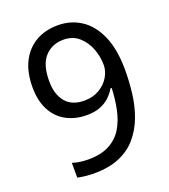

<svg xmlns="http://www.w3.org/2000/svg" viewBox="-135 -822 820 929"><g transform="rotate(-20 275.5 -357.0)"><path d="M190 10Q171 10 147 7.5Q123 5 106 1V-75Q123 -69 144.5 -66Q166 -63 187 -63Q253 -63 296 -86Q339 -109 363 -148.5Q387 -188 398 -240Q409 -292 411 -350H405Q392 -327 371.5 -308Q351 -289 322.5 -278Q294 -267 255 -267Q194 -267 148 -292.5Q102 -318 77 -366.5Q52 -415 52 -484Q52 -559 78.5 -612.5Q105 -666 154 -695Q203 -724 269 -724Q335 -724 387.5 -690Q440 -656 471 -586Q502 -516 502 -409Q502 -348 494.5 -287.5Q487 -227 467 -173.5Q447 -120 412 -78.5Q377 -37 322.5 -13.5Q268 10 190 10ZM267 -337Q311 -337 344 -356.5Q377 -376 395 -406Q413 -436 413 -467Q413 -511 397 -552.5Q381 -594 349.5 -621.5Q318 -649 270 -649Q212 -649 175 -609Q138 -569 138 -484Q138 -416 170.5 -376.5Q203 -337 267 -337Z"/></g></svg>

Font: hexoriya15
Style: Book
Weight: 400
Designer: Jelle Bosma - Monotype Design Team
Foundry: Monotype Imaging Inc.
Version: Version 2.003